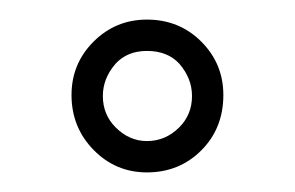

<svg xmlns="http://www.w3.org/2000/svg" viewBox="-20 -744 301 196"><path d="M53 -647Q53 -679 75.5 -701.5Q98 -724 130 -724Q163 -724 185.5 -701.5Q208 -679 208 -647Q208 -613 185.5 -590.5Q163 -568 130 -568Q98 -568 75.5 -591Q53 -614 53 -647ZM98 -679Q85 -664 85 -646Q85 -627 98 -614Q112 -600 130 -600Q149 -600 163 -614Q176 -627 176 -646Q176 -664 163 -679Q151 -692 130 -692Q110 -692 98 -679Z"/></svg>

Font: Raleway
Style: Light
Weight: 300
Designer: Matt McInerney, Pablo Impallari, Rodrigo Fuenzalida
Foundry: Matt McInerney, Pablo Impallari, Rodrigo Fuenzalida
Version: Version 3.000